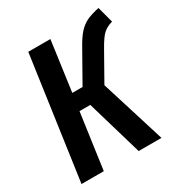

<svg xmlns="http://www.w3.org/2000/svg" viewBox="-167 -822 883 940"><g transform="rotate(-30 274.5 -352.5)"><path d="M549 -614Q517 -605 497 -587Q477 -569 448 -517L361 -363L474 0H345L253 -314H192L148 0H22L120 -691H245L206 -409H264L359 -577Q385 -624 407 -647.5Q429 -671 454.5 -683Q480 -695 525 -705Z"/></g></svg>

Font: Fira Sans Extra Condensed Medium
Style: Italic
Weight: 500
Width: 3
Italic angle: -8°
Designer: Carrois Corporate & Edenspiekermann AG
Foundry: Carrois Corporate GbR & Edenspiekermann AG
Version: Version 4.203